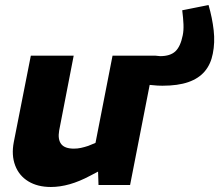

<svg xmlns="http://www.w3.org/2000/svg" viewBox="-20 -738 875 766"><path d="M628 -396Q608 -396 591.5 -398Q575 -400 558 -401L599 -516Q603 -516 609 -515Q615 -514 619 -514Q659 -514 679.5 -533Q700 -552 709 -597Q713 -616 712 -641Q711 -666 707 -697L812 -718Q827 -666 832.5 -617Q838 -568 829 -524Q821 -482 797 -453.5Q773 -425 731.5 -410.5Q690 -396 628 -396ZM183 8Q130 8 93 -14.5Q56 -37 40.5 -78Q25 -119 35 -171L103 -516H274L216 -217Q210 -182 224 -163.5Q238 -145 275 -145Q289 -145 303 -148Q317 -151 332 -156L361 -168L429 -516H600L499 0H373L370 -91L401 -69L340 -37Q297 -14 258 -3Q219 8 183 8Z"/></svg>

Font: REM
Style: Bold Italic
Weight: 700
Italic angle: -11°
Designer: Octavio Pardo
Foundry: Ashler Design
Version: Version 1.005;gftools[0.9.28]